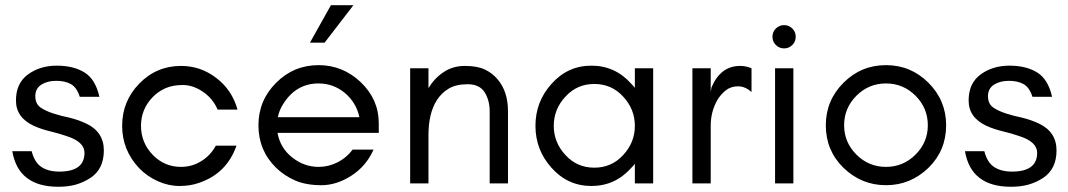

<svg xmlns="http://www.w3.org/2000/svg" viewBox="-20 -701 4084 734"><path d="M207 -45Q303 -45 303 -117Q303 -159 234 -181Q205 -191 171.5 -199Q138 -207 109 -220Q75 -236 58 -260Q41 -284 41 -317Q41 -383 87 -416.5Q133 -450 197 -450Q261 -450 303 -424Q345 -398 360 -331H285Q273 -368 250 -380Q228 -392 195 -392Q162 -392 139 -378Q115 -363 115 -333.5Q115 -304 135 -290Q154 -277 183 -267.5Q212 -258 246 -251Q279 -243 309 -229Q377 -197 377 -126Q377 -55 326 -21Q300 -4 269 5Q239 13 203 13Q50 13 27 -123H101Q112 -80 138.5 -62.5Q165 -45 207 -45Z M888 -282H812Q794 -324 756 -350Q718 -376 679 -376Q640 -376 612 -363.5Q584 -351 563 -329Q519 -283 519 -220Q519 -156 563.5 -109.5Q608 -63 672 -63Q714 -63 749.5 -85Q785 -107 805 -144H884Q847 -38 741 -2Q708 10 666 10Q624 10 583 -8.5Q542 -27 512 -58Q447 -127 447 -220Q447 -314 512 -381Q578 -449 672 -449Q748 -449 808 -402Q867 -357 888 -282Z M1428 -230V-193H1041Q1051 -136 1096 -100Q1142 -63 1198 -63Q1236 -63 1270.5 -80.5Q1305 -98 1328 -129H1408Q1380 -66 1323.5 -29.5Q1267 7 1208.5 7Q1150 7 1108.5 -11Q1067 -29 1035 -60Q968 -126 968 -222Q968 -317 1035.5 -384.5Q1103 -452 1198 -452Q1290 -452 1359 -387Q1428 -321 1428 -230ZM1354 -253Q1342 -309 1298 -346Q1254 -382 1198 -382Q1112 -382 1063 -304Q1048 -281 1042 -253ZM1331 -681 1221 -538H1165L1245 -681Z M1852 0V-275Q1852 -318 1832.5 -348.5Q1813 -379 1768 -379Q1723 -379 1695 -362Q1667 -345 1650 -318Q1618 -268 1618 -184V0H1548V-440H1618V-364Q1640 -401 1674 -424Q1710 -449 1757 -449Q1804 -449 1833 -435.5Q1862 -422 1882 -398Q1922 -352 1922 -275V0Z M2362 -332Q2318 -380 2252 -380Q2186 -380 2142 -332Q2097 -284 2097 -220Q2097 -156 2142 -108Q2186 -60 2252 -60Q2318 -60 2362 -108Q2407 -156 2407 -220Q2407 -284 2362 -332ZM2477 0H2407V-75Q2401 -67 2394 -60Q2332 10 2241 10Q2150 10 2088 -60Q2027 -128 2027 -220Q2027 -312 2088 -380Q2150 -450 2241 -450Q2332 -450 2394 -380Q2401 -373 2407 -365V-440H2477Z M2853 -349Q2829 -371 2801.5 -371Q2774 -371 2754.5 -355.5Q2735 -340 2722 -318Q2697 -274 2697 -220V0H2627V-440H2697V-349L2700 -367Q2735 -449 2809 -449Q2832 -449 2853 -440Z M2977.5 -605Q2996 -605 3009 -592Q3022 -579 3022 -560.5Q3022 -542 3009 -529Q2996 -516 2977.5 -516Q2959 -516 2946 -529Q2933 -542 2933 -560.5Q2933 -579 2946 -592Q2959 -605 2977.5 -605ZM3013 0H2943V-440H3013Z M3527 -222Q3527 -288 3480 -335Q3433 -382 3367 -382Q3301 -382 3254 -335Q3207 -288 3207 -222Q3207 -157 3254 -110Q3301 -63 3367 -63Q3433 -63 3480 -110Q3527 -157 3527 -222ZM3597 -222Q3597 -126 3530 -60Q3461 7 3367 7Q3273 7 3204 -60Q3137 -126 3137 -222Q3137 -317 3204.5 -384.5Q3272 -452 3367 -452Q3462 -452 3529.5 -384.5Q3597 -317 3597 -222Z M3849 -45Q3945 -45 3945 -117Q3945 -159 3876 -181Q3847 -191 3813.5 -199Q3780 -207 3751 -220Q3717 -236 3700 -260Q3683 -284 3683 -317Q3683 -383 3729 -416.5Q3775 -450 3839 -450Q3903 -450 3945 -424Q3987 -398 4002 -331H3927Q3915 -368 3892 -380Q3870 -392 3837 -392Q3804 -392 3781 -378Q3757 -363 3757 -333.5Q3757 -304 3777 -290Q3796 -277 3825 -267.5Q3854 -258 3888 -251Q3921 -243 3951 -229Q4019 -197 4019 -126Q4019 -55 3968 -21Q3942 -4 3911 5Q3881 13 3845 13Q3692 13 3669 -123H3743Q3754 -80 3780.5 -62.5Q3807 -45 3849 -45Z"/></svg>

Font: Puffins on Iceburgs
Style: Regular
Weight: 400
Version: Version 1.0